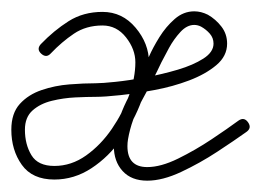

<svg xmlns="http://www.w3.org/2000/svg" viewBox="-26 -300 461 339"><path d="M47 -205Q38 -213 46 -222Q69 -246 95 -262.5Q121 -279 155 -279Q190 -279 213.5 -251Q237 -223 237 -190Q237 -158 224 -122.5Q211 -87 188.5 -55Q166 -23 135.5 -3Q105 17 70 17Q31 17 12.5 -9Q-6 -35 -6 -71Q-6 -100 9 -116.5Q24 -133 47.5 -141Q71 -149 96.5 -151Q122 -153 143 -153Q154 -153 178 -155.5Q202 -158 231.5 -163.5Q261 -169 288 -177Q315 -185 333 -196.5Q351 -208 351 -223Q351 -233 344.5 -240.5Q338 -248 329 -253Q323 -256 317 -256Q304 -256 292.5 -243.5Q281 -231 272.5 -215.5Q264 -200 259 -190Q244 -158 225 -123.5Q206 -89 200 -54Q200 -54 200 -54Q200 -54 200 -54Q199 -48 199 -42Q199 -5 234 -5Q258 -5 288.5 -20Q319 -35 347.5 -54Q376 -73 395 -87Q405 -94 412 -84Q419 -74 409 -67Q388 -52 357.5 -32Q327 -12 294 3.5Q261 19 234 19Q206 19 190.5 2Q175 -15 175 -42Q175 -50 176 -58Q176 -58 176 -58Q176 -58 176 -58Q183 -95 202 -130.5Q221 -166 237 -200Q244 -216 255.5 -234.5Q267 -253 282.5 -266.5Q298 -280 317 -280Q329 -280 341 -274Q355 -266 365 -253Q375 -240 375 -223Q375 -201 356 -185Q337 -169 308 -158Q279 -147 246.5 -141Q214 -135 186.5 -132Q159 -129 143 -129Q128 -129 107 -128Q86 -127 65.5 -122Q45 -117 31.5 -105Q18 -93 18 -71Q18 -45 29.5 -26Q41 -7 70 -7Q100 -7 126 -25.5Q152 -44 171.5 -72.5Q191 -101 202 -132Q213 -163 213 -190Q213 -213 196.5 -234Q180 -255 155 -255Q126 -255 104.5 -240.5Q83 -226 64 -206Q56 -197 47 -205Z"/></svg>

Font: FRB American Cursive Light
Style: Italic
Weight: 300
Italic angle: -25°
Version: Version 2.0;Modular Font Editor K font №1